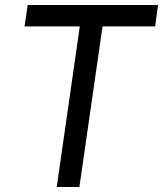

<svg xmlns="http://www.w3.org/2000/svg" viewBox="-20 -743 648 763"><path d="M205.5 0 297 -638H77.5L90 -723H608L596.5 -638H387.5L295.5 0Z"/></svg>

Font: Public Sans
Style: Italic
Weight: 400
Italic angle: -8°
Designer: The Public Sans project authors (U.S. Web Design System). Libre Franklin designed by Pablo Impallari and Rodrigo Fuenzal
Version: Version 1.008; ttfautohint (v1.8.1) -l 8 -r 50 -G 200 -x 14 